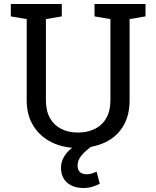

<svg xmlns="http://www.w3.org/2000/svg" viewBox="-20 -731 783 962"><path d="M368.7 10.3Q295.4 10.3 237.8 -18.6Q180.2 -47.4 147 -100.8Q113.8 -154.3 113.8 -229V-635.3L34.2 -648.9V-710.9H289.6V-648.9L210 -635.3V-229Q210 -175.8 230.2 -139.6Q250.5 -103.5 286.6 -85.2Q322.8 -66.9 370.1 -66.9Q418 -66.9 454.8 -85Q491.7 -103 512.5 -139.2Q533.2 -175.3 533.2 -229V-635.3L453.6 -648.9V-710.9H709V-648.9L629.4 -635.3V-229Q629.4 -151.9 596.9 -98.4Q564.5 -44.9 505.9 -17.3Q447.3 10.3 368.7 10.3ZM397.9 210.9Q346.7 210.9 316.2 184.1Q285.6 157.2 285.6 108.9Q285.6 69.8 314.7 34.9Q343.8 0 406.7 -27.8L441.4 0Q407.2 25.4 387.9 48.6Q368.7 71.8 368.7 98.1Q368.7 118.7 379.6 130.4Q390.6 142.1 415.5 142.1Q428.7 142.1 439.9 138.4Q451.2 134.8 463.9 129.4L480 189.5Q462.4 198.7 442.1 204.8Q421.9 210.9 397.9 210.9Z"/></svg>

Font: Roboto Slab LO
Style: Regular
Weight: 400
Designer: Google
Version: Version 2.000